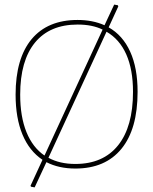

<svg xmlns="http://www.w3.org/2000/svg" viewBox="-20 -729 667 836"><path d="M453.1 -609.9Q514.6 -575.2 546.9 -503.9Q579.1 -433.1 579.1 -329.1Q579.1 -167 508.8 -81.1Q438.5 4.9 308.1 4.9Q236.3 4.9 182.1 -22.9L130.9 86.9L115.2 84L112.8 80.1L165 -33.2Q107.9 -71.3 78.1 -142.6Q47.9 -214.8 47.9 -316.9Q47.9 -474.6 117.7 -558.6Q187.5 -642.1 317.9 -642.1Q383.3 -642.1 435.1 -619.1L477.1 -709L493.2 -706.1L495.1 -701.2ZM67.9 -316.9Q67.9 -221.2 95.2 -153.8Q122.6 -86.4 173.8 -51.8L426.8 -600.1Q382.3 -622.1 317.9 -622.1Q196.8 -622.1 132.3 -543.5Q67.9 -464.8 67.9 -316.9ZM308.1 -15.1Q429.2 -15.1 494.1 -96.2Q559.1 -177.2 559.1 -329.1Q559.1 -426.3 529.8 -492.2Q500.5 -558.1 443.8 -590.8L190.9 -42Q239.7 -15.1 308.1 -15.1Z"/></svg>

Font: Datalegreya
Style: Dot
Weight: 700
Designer: Figs Lab
Foundry: Figs Lab
Version: Version 1.002;PS 001.002;hotconv 1.0.70;makeotf.lib2.5.58329